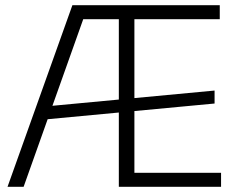

<svg xmlns="http://www.w3.org/2000/svg" viewBox="-20 -720 922 740"><path d="M259 -700H320L71 0H9ZM158 -310 807 -371V-321L158 -260ZM438 -700H827V-646H485L498 -686V-14L485 -54H832V0H438ZM485 -700V-646H301L302 -700Z"/></svg>

Font: Pathway Extreme 8pt Thin
Style: Regular
Weight: 100
Designer: Eduardo Rodriguez Tunni
Foundry: Eduardo Rodriguez Tunni
Version: Version 1.000